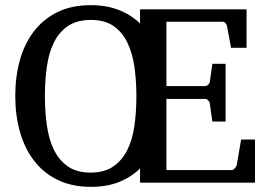

<svg xmlns="http://www.w3.org/2000/svg" viewBox="-20 -707 1039 743"><path d="M507.8 -334Q507.8 -395 500 -449Q492.2 -502.9 472.4 -543.2Q452.6 -583.5 418.7 -606.7Q384.8 -629.9 332 -629.9Q277.8 -629.9 243.2 -606.4Q208.5 -583 188.7 -542.7Q168.9 -502.4 161.4 -449Q153.8 -395.5 153.8 -335.9Q153.8 -275.9 161.4 -221.9Q168.9 -168 188.7 -127.4Q208.5 -86.9 242.7 -63Q276.9 -39.1 330.1 -39.1Q384.3 -39.1 418.7 -63Q453.1 -86.9 472.9 -127.2Q492.7 -167.5 500.2 -220.9Q507.8 -274.4 507.8 -334ZM522 0V-55.2Q487.3 -21 439.9 -2.4Q392.6 16.1 332 16.1Q258.8 16.1 203.9 -10.5Q148.9 -37.1 112.3 -84.5Q75.7 -131.8 57.4 -196Q39.1 -260.3 39.1 -335.9Q39.1 -409.2 56.6 -473.1Q74.2 -537.1 110.4 -584.7Q146.5 -632.3 201.4 -659.7Q256.3 -687 331.1 -687Q392.1 -687 439.7 -668.5Q487.3 -649.9 522 -616.2V-670.9H934.1V-522H874L858.9 -604Q857.9 -611.3 852.8 -617.2Q847.7 -623 840.8 -623H624V-374H773.9Q780.8 -374 786.4 -379.9Q792 -385.7 792 -391.1L801.8 -460H853V-236.8H801.8L792 -306.2Q792 -311.5 786.1 -317.9Q780.3 -324.2 773.9 -324.2H624V-48.8H877Q882.8 -48.8 888.7 -55.7Q894.5 -62.5 896 -67.9L913.1 -167H966.8V0Z"/></svg>

Font: Charis SIL Am
Style: Regular
Weight: 400
Foundry: SIL International
Version: Version 5.000